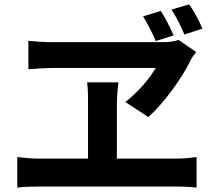

<svg xmlns="http://www.w3.org/2000/svg" viewBox="-20 -843 996 879"><path d="M59 16C92 12 126 11 156 11H790C812 11 853 12 880 16V-124C855 -121 824 -117 790 -117H515V-355C515 -387 517 -425 522 -466H379C384 -426 383 -386 383 -356V-117H156C125 -117 90 -120 59 -124ZM110 -526C110 -526 185 -532 224 -532H693C664 -483 616 -425 554 -376L659 -307C730 -370 815 -488 852 -566C858 -579 868 -591 878 -605L798 -660C777 -653 751 -650 724 -650H214C182 -650 142 -653 110 -656ZM765 -799C788 -763 808 -726 824 -685L907 -712C891 -748 869 -791 846 -823ZM693 -655 775 -681C760 -715 738 -759 716 -793L635 -768C658 -731 677 -693 693 -655Z"/></svg>

Font: Kinto Sans
Style: Bold
Weight: 700
Designer: Authors: Ryoko NISHIZUKA  (kana & ideographs); Paul D. Hunt (Latin, Greek & Cyrillic); Wenlong ZHANG  (bopomofo); Sandol
Foundry: Adobe Systems Incorporated, ookami Inc.
Version: Version 0.001